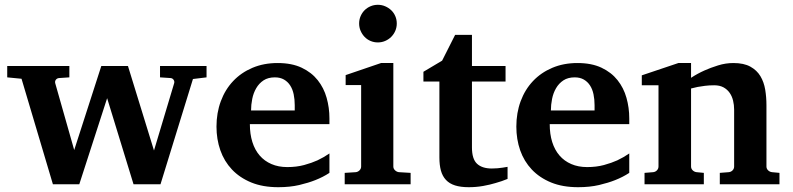

<svg xmlns="http://www.w3.org/2000/svg" viewBox="-20 -760 3271 792"><path d="M775.9 -434.1 642.1 0H530.8L421.9 -355L307.1 0H198.2L68.8 -435.1L9.8 -440.9V-487.8H266.1V-440.9L223.1 -438Q214.8 -437 210.2 -430.7Q205.6 -424.3 208 -416L286.1 -141.1L397.9 -487.8H507.8L615.2 -139.2L698.2 -416Q700.7 -423.3 696.5 -430.2Q692.4 -437 684.1 -438L640.1 -440.9V-487.8H832V-440.9Z M1195.8 -326.2Q1195.8 -350.1 1191.4 -371.1Q1187 -392.1 1177 -407.5Q1167 -422.9 1151.4 -431.9Q1135.7 -440.9 1113.8 -440.9Q1085.9 -440.9 1067.1 -428.5Q1048.3 -416 1036.9 -396.2Q1025.4 -376.5 1020.5 -352.1Q1015.6 -327.6 1015.6 -304.2H1195.8ZM1338.9 -46.9Q1313 -29.8 1280.8 -17.1Q1252.9 -5.9 1214.4 3.2Q1175.8 12.2 1127.9 12.2Q1064 12.2 1016.4 -7.3Q968.8 -26.9 936.8 -60.8Q904.8 -94.7 888.9 -140.1Q873 -185.5 873 -237.8Q873 -294.4 890.9 -342.5Q908.7 -390.6 941.7 -425.5Q974.6 -460.4 1021.2 -480.2Q1067.9 -500 1125 -500Q1183.6 -500 1224.4 -480.7Q1265.1 -461.4 1290.5 -429.4Q1315.9 -397.5 1327.4 -356.4Q1338.9 -315.4 1338.9 -272V-248H1010.7Q1010.7 -207 1021 -174.3Q1031.2 -141.6 1051 -118.7Q1070.8 -95.7 1099.6 -83.3Q1128.4 -70.8 1165 -70.8Q1203.1 -70.8 1234.6 -79.3Q1266.1 -87.9 1289.6 -98.6Q1316.4 -111.3 1338.9 -127Z M1401.9 0V-46.9L1447.8 -49.8Q1456.5 -50.8 1463.1 -57.4Q1469.7 -64 1469.7 -73.2V-409.2H1405.8V-450.2L1551.8 -500H1602.5V-73.2Q1602.5 -64 1609.6 -57.4Q1616.7 -50.8 1625.5 -49.8L1673.8 -46.9V0ZM1616.7 -663.1Q1616.7 -647 1610.6 -632.8Q1604.5 -618.7 1593.8 -607.9Q1583 -597.2 1568.8 -591.1Q1554.7 -585 1538.6 -585Q1522.5 -585 1508.3 -591.1Q1494.1 -597.2 1483.9 -607.9Q1473.6 -618.7 1467.5 -632.8Q1461.4 -647 1461.4 -663.1Q1461.4 -679.2 1467.5 -693.4Q1473.6 -707.5 1483.9 -717.8Q1494.1 -728 1508.3 -734.1Q1522.5 -740.2 1538.6 -740.2Q1554.7 -740.2 1568.8 -734.1Q1583 -728 1593.8 -717.8Q1604.5 -707.5 1610.6 -693.4Q1616.7 -679.2 1616.7 -663.1Z M2073.7 -22Q2050.3 -12.2 2023.9 -4.9Q2001.5 2 1972.9 7.1Q1944.3 12.2 1913.6 12.2Q1880.4 12.2 1857.2 4.9Q1834 -2.4 1819.6 -17.8Q1805.2 -33.2 1798.8 -56.2Q1792.5 -79.1 1792.5 -110.8V-423.8H1726.6V-463.9L1803.7 -509.8L1857.4 -616.2H1926.8V-487.8H2065.4V-423.8H1926.8V-151.9Q1926.8 -104 1947.8 -84.5Q1968.8 -64.9 2008.8 -64.9Q2020.5 -64.9 2032.2 -65.9Q2043.9 -66.9 2053.2 -68.4Q2064 -69.8 2073.7 -71.8Z M2432.6 -326.2Q2432.6 -350.1 2428.2 -371.1Q2423.8 -392.1 2413.8 -407.5Q2403.8 -422.9 2388.2 -431.9Q2372.6 -440.9 2350.6 -440.9Q2322.8 -440.9 2304 -428.5Q2285.2 -416 2273.7 -396.2Q2262.2 -376.5 2257.3 -352.1Q2252.4 -327.6 2252.4 -304.2H2432.6ZM2575.7 -46.9Q2549.8 -29.8 2517.6 -17.1Q2489.7 -5.9 2451.2 3.2Q2412.6 12.2 2364.7 12.2Q2300.8 12.2 2253.2 -7.3Q2205.6 -26.9 2173.6 -60.8Q2141.6 -94.7 2125.7 -140.1Q2109.9 -185.5 2109.9 -237.8Q2109.9 -294.4 2127.7 -342.5Q2145.5 -390.6 2178.5 -425.5Q2211.4 -460.4 2258.1 -480.2Q2304.7 -500 2361.8 -500Q2420.4 -500 2461.2 -480.7Q2502 -461.4 2527.3 -429.4Q2552.7 -397.5 2564.2 -356.4Q2575.7 -315.4 2575.7 -272V-248H2247.6Q2247.6 -207 2257.8 -174.3Q2268.1 -141.6 2287.8 -118.7Q2307.6 -95.7 2336.4 -83.3Q2365.2 -70.8 2401.9 -70.8Q2439.9 -70.8 2471.4 -79.3Q2502.9 -87.9 2526.4 -98.6Q2553.2 -111.3 2575.7 -127Z M2949.2 0V-46.9L2986.3 -49.8Q2995.6 -50.8 3002 -57.4Q3008.3 -64 3008.3 -73.2V-308.1Q3008.3 -327.1 3003.9 -345.2Q2999.5 -363.3 2989.7 -377.2Q2980 -391.1 2964.4 -399.7Q2948.7 -408.2 2926.3 -408.2Q2905.8 -408.2 2888.2 -406Q2870.6 -403.8 2857.9 -401.4Q2842.8 -398.4 2830.6 -395V-73.2Q2830.6 -64 2837.4 -57.4Q2844.2 -50.8 2853.5 -49.8L2883.3 -46.9V0H2638.7V-46.9L2674.3 -49.8Q2683.6 -50.8 2689.9 -57.4Q2696.3 -64 2696.3 -73.2V-408.2H2627.4V-449.2L2778.3 -500H2830.6V-439Q2856.4 -456.1 2885.7 -469.2Q2910.6 -480.5 2941.9 -490.2Q2973.1 -500 3005.4 -500Q3048.3 -500 3075.2 -485.1Q3102.1 -470.2 3116.7 -445.8Q3131.3 -421.4 3136.5 -390.1Q3141.6 -358.9 3141.6 -326.2V-73.2Q3141.6 -64 3148.4 -57.4Q3155.3 -50.8 3164.6 -49.8L3195.3 -46.9V0Z"/></svg>

Font: Charis SIL Am
Style: Bold
Weight: 700
Foundry: SIL International
Version: Version 5.000